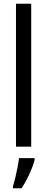

<svg xmlns="http://www.w3.org/2000/svg" viewBox="-20 -780 250 1021"><path d="M146 0H65V-760H146ZM164 71Q154 108 134.5 149.5Q115 191 95 221H49V210Q55 192 61.5 164.5Q68 137 73.5 109Q79 81 81 61H164Z"/></svg>

Font: Noto Sans Thai ExtCond
Style: Regular
Weight: 400
Width: 2
Designer: Monotype Design Team
Foundry: Monotype Imaging Inc.
Version: Version 2.002; ttfautohint (v1.8.4.7-5d5b)